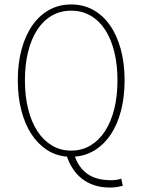

<svg xmlns="http://www.w3.org/2000/svg" viewBox="-20 -693 640 863"><path d="M300 -16Q348 -16 386.5 -39Q425 -62 452 -103.5Q479 -145 493.5 -203Q508 -261 508 -332Q508 -403 493.5 -461Q479 -519 452 -560Q425 -601 386.5 -623Q348 -645 300 -645Q252 -645 213.5 -623Q175 -601 148 -560Q121 -519 106.5 -461Q92 -403 92 -332Q92 -261 106.5 -203Q121 -145 148 -103.5Q175 -62 213.5 -39Q252 -16 300 -16ZM475 150Q435 150 403.5 139.5Q372 129 348 110Q324 91 307.5 65.5Q291 40 281 11Q231 7 190.5 -19.5Q150 -46 121 -90.5Q92 -135 76 -196.5Q60 -258 60 -332Q60 -410 77.5 -473Q95 -536 126.5 -580.5Q158 -625 202 -649Q246 -673 300 -673Q354 -673 398 -649Q442 -625 473.5 -580.5Q505 -536 522.5 -473Q540 -410 540 -332Q540 -257 524 -195.5Q508 -134 478.5 -89.5Q449 -45 408 -19Q367 7 317 11Q334 61 373.5 89Q413 117 479 117Q494 117 505.5 115Q517 113 525 110L532 142Q516 146 502.5 148Q489 150 475 150Z"/></svg>

Font: Source Code Pro ExtraLight
Style: Regular
Weight: 200
Monospace: yes
Designer: Paul D. Hunt, Teo Tuominen
Foundry: Adobe Systems Incorporated
Version: Version 2.030;PS 1.000;hotconv 16.6.51;makeotf.lib2.5.65220